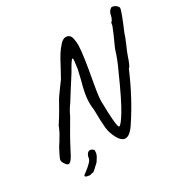

<svg xmlns="http://www.w3.org/2000/svg" viewBox="-159 -849 1052 1156"><g transform="rotate(-20 367.0 -271.0)"><path d="M82 35Q82 28 85.5 15.5Q89 3 91 -4Q100 -39 115 -71Q123 -90 131 -113Q139 -136 144 -163Q164 -209 179.5 -252.5Q195 -296 199 -308Q200 -313 221 -357Q238 -390 252 -420Q257 -434 277 -494Q291 -539 302 -566Q313 -593 330 -620Q348 -650 373 -650Q385 -650 394.5 -642.5Q404 -635 409 -620Q417 -601 421.5 -573.5Q426 -546 428 -481Q429 -461 429 -422V-327Q429 -276 431 -243Q433 -210 440 -186Q448 -140 462 -86.5Q476 -33 484 -33Q496 -33 524 -104.5Q552 -176 595 -350Q601 -370 609 -408Q617 -446 621 -482Q632 -523 642.5 -567.5Q653 -612 653 -616Q653 -621 653.5 -626Q654 -631 653 -638Q657 -638 661.5 -651Q666 -664 666 -675Q666 -704 680 -718Q683 -725 695 -725Q707 -725 718.5 -718.5Q730 -712 734 -703Q737 -682 706 -550Q706 -538 692 -478Q683 -444 678 -413Q674 -384 668.5 -363Q663 -342 659 -343Q618 -167 554 -21Q525 48 490 48Q466 48 441 16Q414 -19 403.5 -55Q393 -91 376 -181Q359 -228 359 -290Q359 -326 364 -374L368 -443Q367 -483 365.5 -498.5Q364 -514 360 -514Q356 -514 348 -496Q340 -478 325 -435Q309 -395 281 -329L255 -265Q237 -229 228 -192Q186 -83 158 8L149 36Q134 76 120 76Q110 76 97 62Q82 47 82 35ZM186 176Q186 169 200 157Q248 106 247 84Q246 65 253.5 52.5Q261 40 273 40Q284 40 297 50Q299 64 299 69Q299 81 294.5 94Q290 107 282 124Q274 135 259 154.5Q244 174 241 174Q235 174 227 179Q223 182 218.5 182.5Q214 183 205 183Q195 183 192.5 182Q190 181 186 176Z"/></g></svg>

Font: Caveat
Style: Regular
Weight: 400
Designer: Pablo Impallari
Foundry: Pablo Impallari
Version: Version 1.500; ttfautohint (v1.6)